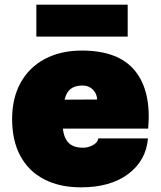

<svg xmlns="http://www.w3.org/2000/svg" viewBox="-20 -792 690 824"><path d="M328 12Q235 12 168.5 -23Q102 -58 67 -123.5Q32 -189 32 -281Q32 -371 68.5 -437Q105 -503 172.5 -539Q240 -575 331 -575Q489 -575 559.5 -488Q630 -401 616 -240H198L200 -364L397 -365Q396 -390 378.5 -407.5Q361 -425 335 -425Q283 -425 265.5 -388Q248 -351 248 -271Q248 -234 256.5 -209Q265 -184 284 -171Q303 -158 336 -158Q358 -158 378.5 -169Q399 -180 402 -198H615Q607 -103 530.5 -45.5Q454 12 328 12ZM136 -635V-772H528V-635Z"/></svg>

Font: Azeret Mono Thin Black
Style: Regular
Weight: 900
Version: Version 1.002